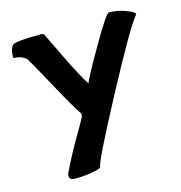

<svg xmlns="http://www.w3.org/2000/svg" viewBox="-107 -781 864 918"><g transform="rotate(-15 324.5 -322.0)"><path d="M333 -384Q339 -406 418 -542Q500 -685 514 -685Q558 -685 601 -668Q639 -653 638 -643Q597 -597 437 -297Q279 0 283 17Q283 25 247 32Q206 41 152 41Q125 41 125 21Q125 10 131 0Q171 -83 220 -165Q258 -230 261 -240V-253Q233 -292 159 -429Q87 -560 81 -568Q58 -592 17 -592Q16 -594 16 -600Q16 -638 32 -654Q45 -668 171 -668Q183 -668 187 -665Q187 -664 242 -551Q301 -429 331 -384Z"/></g></svg>

Font: Bubblegum Sans
Style: Regular
Weight: 400
Designer: Angel Koziupa and Alejandro Paul
Foundry: Angel Koziupa and Alejandro Paul
Version: Version 1.001